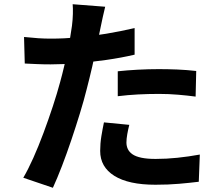

<svg xmlns="http://www.w3.org/2000/svg" viewBox="-20 -830 1040 901"><path d="M473.6 -798.4Q468.1 -777.8 462.1 -749Q456.2 -720.1 452.6 -704Q445.6 -669.9 435.4 -620.8Q425.3 -571.6 412.7 -517.1Q400.1 -462.5 386.9 -411.9Q373.9 -359.5 354.9 -297.7Q335.9 -235.8 314.5 -172.4Q293.1 -109.1 271 -51.4Q248.8 6.2 228.2 51.2L89.3 4.1Q111.5 -33.6 136.1 -88.3Q160.6 -143.1 184.1 -206.1Q207.5 -269 228 -331.2Q248.4 -393.4 262.4 -445.6Q272.2 -481.1 280.9 -518.2Q289.6 -555.3 297 -590.3Q304.3 -625.2 309.5 -655.7Q314.7 -686.3 317.7 -708.8Q321.3 -736.8 322 -764.7Q322.7 -792.5 321 -810.2ZM218.5 -648.7Q280 -648.7 345.9 -654.6Q411.7 -660.5 479.1 -671.8Q546.5 -683.1 611.7 -698.3V-573.5Q549.7 -558.9 479.7 -548.9Q409.7 -538.9 341.7 -533.4Q273.8 -527.9 217.3 -527.9Q181.3 -527.9 152.1 -529.3Q122.8 -530.7 96.2 -531.9L92.8 -656.5Q131.9 -652.5 160.1 -650.6Q188.3 -648.7 218.5 -648.7ZM532.6 -495.5Q575.1 -500.1 625.8 -502.9Q676.6 -505.6 725.1 -505.6Q767.8 -505.6 812.3 -503.8Q856.8 -501.9 900.8 -496.9L898 -376.7Q860.6 -381.7 816.4 -385.5Q772.1 -389.3 726 -389.3Q674.7 -389.3 627.3 -386.8Q580 -384.3 532.6 -378.5ZM586.7 -244.1Q581.3 -223.2 577.3 -200.6Q573.3 -177.9 573.3 -161.2Q573.3 -144.5 579.9 -130.6Q586.5 -116.7 601.5 -106.1Q616.6 -95.6 643.3 -89.9Q670.1 -84.2 710.3 -84.2Q760.7 -84.2 812.3 -89.6Q863.9 -94.9 917.7 -104.7L912.8 22.9Q870.7 28.1 820.1 32.5Q769.5 36.9 709.3 36.9Q583.2 36.9 516.6 -4.8Q450.1 -46.4 450.1 -121.7Q450.1 -156.4 455.8 -191.4Q461.6 -226.4 467.8 -255.7Z"/></svg>

Font: Noto Sans KR Thin
Style: Regular
Weight: 100
Designer: Ryoko NISHIZUKA 西塚涼子 (kana, bopomofo & ideographs); Paul D. Hunt (Latin, Greek & Cyrillic); Sandoll Communications 산돌커뮤니
Foundry: Adobe
Version: Version 2.004-H2;hotconv 1.0.118;makeotfexe 2.5.65603